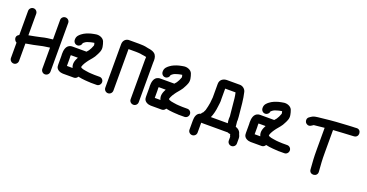

<svg xmlns="http://www.w3.org/2000/svg" viewBox="-33 -1193 3783 1978"><g transform="rotate(20 1858.5 -204.0)"><path d="M395 -505V-291.5C356.6 -287 313.2 -282.3 272.7 -271.2C235.2 -261.8 187.1 -253.9 142 -244.9V-480C142 -503 124 -525 98 -525C73.2 -525 53 -504.8 53 -480V-215.7C50.6 -214.1 48.4 -212.7 46.6 -211.7C8.4 -189.9 27.9 -142.9 53 -131.9V36C53 60.8 73.2 81 98 81C124 81 142 59 142 36V-154.3C145.1 -155 150.5 -156.2 156.3 -157.4C194.9 -163.1 254.8 -175.2 294.1 -184.7C326.4 -193.1 356.9 -195.2 395 -201.5V30C395 53 413 75 439 75C463.8 75 484 54.8 484 30V-505C484 -531 462 -549 439 -549C414.7 -549 395 -529.3 395 -505Z M534 -163V-68C534 -61.1 534.4 -54.4 535.2 -47.9C539.8 -11 582.6 5 611 5H732C749 5 764.6 -5.7 772 -20.6C789.6 -15.5 829.9 -10.4 848.2 -9.1L876.2 -7.1C884.4 -6.4 892.5 -6.1 900 -6C907.5 -4.9 914.7 -4.2 925.3 -5H977C1003 -5 1021 -27 1021 -50C1021 -74.3 1001.3 -94 977 -94H922C911.1 -94 901.2 -94.6 881.8 -95.9L856.8 -97.9C806.6 -105.5 773.7 -108.2 764.2 -124.4C772.7 -156.9 791.7 -182.9 812.1 -210.7C831.6 -237.1 859.8 -261 879.6 -305.4C889.9 -325.8 908.8 -358.2 900.4 -397.3C897.4 -411.1 893.3 -433.9 885.9 -450C871.6 -483.9 825.9 -499.4 788.7 -491.4C774.9 -488.4 762.4 -487.5 742.3 -482.1C709.8 -472.8 677.5 -461 650.7 -440.3C637.3 -429.9 607 -408.6 607 -372V-365C607 -342 625 -320 651 -320C674.6 -320 693.5 -337.6 695.8 -361.2C708.8 -373.2 721.8 -382.4 740.4 -388.1L765.5 -395.8C771.9 -397.3 780 -399.2 785.9 -400.5C794.7 -402.1 802.8 -404 807.7 -404.2C812 -384.6 814.4 -383.7 811.9 -374.7C807.4 -358.7 790.2 -324.8 781.4 -313.5C775 -305.6 770.2 -300.7 762.2 -291H616C607.8 -291 599.1 -291 591.8 -289.4C537.9 -277.9 533 -218.6 533 -182C533 -176.1 534 -172.9 534 -163ZM685 -84H623V-163C623 -171.8 622.8 -178.3 622 -186.3C622 -189.3 622.2 -196.5 622.8 -202H700C683.4 -170.9 663.6 -128.6 685 -84Z M1270 -463C1283.7 -463 1297.2 -460.3 1311.1 -457.5C1320.6 -455.6 1341.9 -454.7 1357.7 -449.8C1357.8 -448.9 1357.9 -447.2 1358 -445C1357.4 -437.6 1357 -428.4 1357 -419V14C1357 40 1379 58 1402 58C1426.3 58 1446 38.3 1446 14V-419C1446 -428.9 1447 -436.4 1447 -444C1447 -470.9 1441.6 -499.8 1418.2 -517.8C1399.4 -532.3 1371 -538.6 1346.5 -541.6C1327.2 -546.4 1301.7 -551.8 1273.8 -552C1265.2 -552.6 1253 -553 1243 -553H1143.1C1099.1 -556.4 1071 -525.7 1071 -485V-9C1071 15.1 1090.3 36 1115.5 36C1140.7 36 1160 15.1 1160 -9V-464H1243C1252.5 -464 1261.3 -463 1270 -463Z M1497 -163V-68C1497 -61.1 1497.4 -54.4 1498.2 -47.9C1502.8 -11 1545.6 5 1574 5H1695C1712 5 1727.6 -5.7 1735 -20.6C1752.6 -15.5 1792.9 -10.4 1811.2 -9.1L1839.2 -7.1C1847.4 -6.4 1855.5 -6.1 1863 -6C1870.5 -4.9 1877.7 -4.2 1888.3 -5H1940C1966 -5 1984 -27 1984 -50C1984 -74.3 1964.3 -94 1940 -94H1885C1874.1 -94 1864.2 -94.6 1844.8 -95.9L1819.8 -97.9C1769.6 -105.5 1736.7 -108.2 1727.2 -124.4C1735.7 -156.9 1754.7 -182.9 1775.1 -210.7C1794.6 -237.1 1822.8 -261 1842.6 -305.4C1852.9 -325.8 1871.8 -358.2 1863.4 -397.3C1860.4 -411.1 1856.3 -433.9 1848.9 -450C1834.6 -483.9 1788.9 -499.4 1751.7 -491.4C1737.9 -488.4 1725.4 -487.5 1705.3 -482.1C1672.8 -472.8 1640.5 -461 1613.7 -440.3C1600.3 -429.9 1570 -408.6 1570 -372V-365C1570 -342 1588 -320 1614 -320C1637.6 -320 1656.5 -337.6 1658.8 -361.2C1671.8 -373.2 1684.8 -382.4 1703.4 -388.1L1728.5 -395.8C1734.9 -397.3 1743 -399.2 1748.9 -400.5C1757.7 -402.1 1765.8 -404 1770.7 -404.2C1775 -384.6 1777.4 -383.7 1774.9 -374.7C1770.4 -358.7 1753.2 -324.8 1744.4 -313.5C1738 -305.6 1733.2 -300.7 1725.2 -291H1579C1570.8 -291 1562.1 -291 1554.8 -289.4C1500.9 -277.9 1496 -218.6 1496 -182C1496 -176.1 1497 -172.9 1497 -163ZM1648 -84H1586V-163C1586 -171.8 1585.8 -178.3 1585 -186.3C1585 -189.3 1585.2 -196.5 1585.8 -202H1663C1646.4 -170.9 1626.6 -128.6 1648 -84Z M2440 0C2440 0 2441.6 0.1 2444.8 2.3C2447.1 11.3 2445.8 15.4 2453 26.9V68C2453 91.9 2472.4 112 2497 112C2520.3 112 2542 93.6 2542 68V13C2542 -4.8 2536.1 -20.3 2529.6 -32.4C2526.6 -48.7 2516.5 -62.7 2504 -73.2C2492.9 -82.3 2483.9 -86.1 2471.9 -89.4C2471.1 -112.2 2466 -130.4 2466 -145C2466 -148.9 2467 -155.5 2467 -161C2467 -168.4 2466.7 -174.4 2465.9 -182.1L2464.9 -199L2462.9 -219.5C2454.9 -299.1 2449 -387 2431.3 -457.8C2424.7 -486.4 2396.2 -511 2364 -511H2224C2184.4 -511 2146 -489.6 2146 -441V-305C2146 -299.7 2147 -301.4 2146.1 -293.4C2144.7 -276.7 2143.6 -270.9 2142.1 -253.2L2140.1 -231.4C2138.3 -213 2127.5 -168.2 2121.8 -147.3C2120.4 -141.5 2112.4 -129.1 2106 -114.8C2105.3 -114.1 2096.3 -109.8 2088.5 -93.6C2042.7 -82.1 2034 -36.5 2034 0V101C2034 126.3 2055 145 2078.5 145C2102 145 2123 126.3 2123 101V0C2123 -2.8 2123 -4.5 2123.2 -7.7C2130.5 -7.2 2137.1 -7 2143 -7H2413.9C2423.3 -2 2432 0 2440 0ZM2348.6 -422C2353.4 -403.3 2356.9 -381.7 2359.2 -362.1C2365.2 -310.7 2370.8 -243.3 2376.1 -190.3L2378 -174.5V-164.2C2377.4 -157.4 2377 -151 2377 -145C2377 -127.1 2378.8 -113.1 2382.2 -96H2196.9C2212.9 -128.9 2225.3 -183.4 2228.9 -222.7C2231.2 -247.8 2238.3 -274.4 2235 -309.4V-422Z M2592 -163V-68C2592 -61.1 2592.4 -54.4 2593.2 -47.9C2597.8 -11 2640.6 5 2669 5H2790C2807 5 2822.6 -5.7 2830 -20.6C2847.6 -15.5 2887.9 -10.4 2906.2 -9.1L2934.2 -7.1C2942.4 -6.4 2950.5 -6.1 2958 -6C2965.5 -4.9 2972.7 -4.2 2983.3 -5H3035C3061 -5 3079 -27 3079 -50C3079 -74.3 3059.3 -94 3035 -94H2980C2969.1 -94 2959.2 -94.6 2939.8 -95.9L2914.8 -97.9C2864.6 -105.5 2831.7 -108.2 2822.2 -124.4C2830.7 -156.9 2849.7 -182.9 2870.1 -210.7C2889.6 -237.1 2917.8 -261 2937.6 -305.4C2947.9 -325.8 2966.8 -358.2 2958.4 -397.3C2955.4 -411.1 2951.3 -433.9 2943.9 -450C2929.6 -483.9 2883.9 -499.4 2846.7 -491.4C2832.9 -488.4 2820.4 -487.5 2800.3 -482.1C2767.8 -472.8 2735.5 -461 2708.7 -440.3C2695.3 -429.9 2665 -408.6 2665 -372V-365C2665 -342 2683 -320 2709 -320C2732.6 -320 2751.5 -337.6 2753.8 -361.2C2766.8 -373.2 2779.8 -382.4 2798.4 -388.1L2823.5 -395.8C2829.9 -397.3 2838 -399.2 2843.9 -400.5C2852.7 -402.1 2860.8 -404 2865.7 -404.2C2870 -384.6 2872.4 -383.7 2869.9 -374.7C2865.4 -358.7 2848.2 -324.8 2839.4 -313.5C2833 -305.6 2828.2 -300.7 2820.2 -291H2674C2665.8 -291 2657.1 -291 2649.8 -289.4C2595.9 -277.9 2591 -218.6 2591 -182C2591 -176.1 2592 -172.9 2592 -163ZM2743 -84H2681V-163C2681 -171.8 2680.8 -178.3 2680 -186.3C2680 -189.3 2680.2 -196.5 2680.8 -202H2758C2741.4 -170.9 2721.6 -128.6 2743 -84Z M3636.7 -413.1 3650.8 -414.1C3708.9 -418.2 3703.9 -508.3 3644.5 -502.9L3630.3 -501.9C3620.9 -501.3 3611.1 -501 3601 -501C3563.4 -501 3540.3 -496.1 3494.1 -495C3401.2 -490.6 3319.5 -481.3 3233.9 -471.8C3198.4 -466.9 3185.1 -464.7 3161.8 -448.6L3149.5 -440.1C3125.7 -425.3 3125.6 -395.8 3136.8 -378.8C3147.3 -362.7 3172.6 -349.4 3197.8 -366.1L3210.1 -373.7C3227.3 -384.3 3209.9 -378.9 3243.9 -383.2C3274.2 -386.5 3304.8 -389.8 3336 -392.9V-160C3336 -60.8 3339.7 -27.8 3345.1 46.8L3346.1 60.8C3350.2 119 3440.3 112.3 3434.8 51.9L3433.9 40.1C3428.5 -35.6 3425 -62.9 3425 -160V-401C3494.8 -406.4 3570.7 -408.9 3636.7 -413.1Z"/></g></svg>

Font: Just Breathe
Style: Bd
Weight: 400
Foundry: Cannot Into Space Fonts
Version: Version 0.72